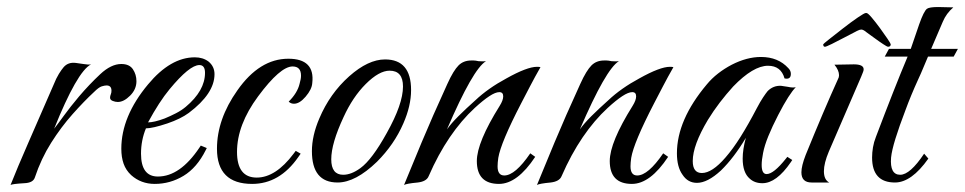

<svg xmlns="http://www.w3.org/2000/svg" viewBox="-20 -519 2744 546"><path d="M10 7Q29 -41 60.5 -113Q92 -185 132 -277Q140 -297 147.5 -309Q155 -321 161 -328Q174 -343 196 -340L217 -337Q224 -336 229.5 -335.5Q235 -335 239 -336Q219 -326 192.5 -279.5Q166 -233 134 -153Q145 -167 162 -190.5Q179 -214 205 -245Q234 -279 265 -308Q296 -337 325 -337Q348 -337 358 -322Q368 -307 368 -288Q368 -265 350 -247Q332 -229 315 -229Q308 -229 300.5 -232Q293 -235 293 -241Q293 -246 295 -250.5Q297 -255 297 -261Q297 -276 283 -276Q278 -276 269.5 -273.5Q261 -271 247 -257Q219 -231 186.5 -194.5Q154 -158 125.5 -113Q97 -68 79 -14Q74 1 49 2Q15 4 10 7Z M420 4Q381 4 353 -21Q338 -35 331.5 -53.5Q325 -72 325 -96Q325 -188 401 -279Q465 -356 534 -356Q557 -356 573 -344Q590 -330 590 -308Q590 -253 517 -198Q494 -181 456 -168Q414 -154 395 -154Q381 -120 381 -82Q381 -17 429 -17Q492 -17 547 -99L551 -105L568 -98L565 -92Q540 -42 502 -19Q464 4 420 4ZM401 -171Q418 -171 448 -182Q465 -189 480.5 -197Q496 -205 508 -215Q563 -261 563 -312Q563 -334 547 -334Q519 -334 462 -265Q433 -230 401 -171Z M697 4Q597 4 597 -96Q597 -180 655 -262Q718 -352 800 -352Q876 -352 868 -283Q867 -265 849 -244Q832 -224 816 -224Q807 -224 801 -230Q826 -255 832 -281Q834 -288 835 -293.5Q836 -299 836 -304Q836 -330 812 -330Q777 -330 714 -245Q654 -164 654 -87Q654 -14 710 -14Q764 -14 815 -82L821 -90L835 -82L828 -72Q775 4 697 4Z M940 0Q867 0 867 -89Q867 -133 888 -182Q918 -253 973 -302Q1027 -350 1075 -350Q1149 -350 1149 -263Q1149 -218 1127 -168Q1101 -108 1052 -59Q991 0 940 0ZM956 -22Q979 -22 1005 -41Q1038 -65 1080 -141Q1126 -223 1126 -273Q1126 -318 1088 -318Q1058 -318 1020 -280Q983 -243 957 -186Q922 -111 922 -66Q922 -22 956 -22Z M1129 7Q1149 -42 1179 -114Q1209 -186 1252 -280Q1261 -300 1269 -313Q1277 -326 1284 -333Q1298 -347 1320 -347Q1322 -347 1327 -347Q1332 -347 1341 -345Q1355 -344 1362 -345Q1325 -323 1251 -151Q1263 -168 1283.5 -188.5Q1304 -209 1332 -234Q1350 -251 1372 -266.5Q1394 -282 1420 -296Q1479 -329 1507 -329Q1514 -329 1517 -328Q1501 -300 1487.5 -274Q1474 -248 1462 -225Q1404 -113 1397 -70Q1396 -63 1395.5 -57Q1395 -51 1395 -46Q1395 -20 1414 -20Q1445 -20 1488 -83L1502 -73Q1451 4 1399 4Q1336 4 1336 -61Q1336 -114 1401 -218Q1411 -234 1411 -245Q1411 -257 1400 -257Q1389 -257 1371.5 -245.5Q1354 -234 1330 -212Q1292 -177 1259 -128.5Q1226 -80 1199 -18Q1193 -3 1168 0Q1136 3 1129 7Z M1507 7Q1527 -42 1557 -114Q1587 -186 1630 -280Q1639 -300 1647 -313Q1655 -326 1662 -333Q1676 -347 1698 -347Q1700 -347 1705 -347Q1710 -347 1719 -345Q1733 -344 1740 -345Q1703 -323 1629 -151Q1641 -168 1661.5 -188.5Q1682 -209 1710 -234Q1728 -251 1750 -266.5Q1772 -282 1798 -296Q1857 -329 1885 -329Q1892 -329 1895 -328Q1879 -300 1865.5 -274Q1852 -248 1840 -225Q1782 -113 1775 -70Q1774 -63 1773.5 -57Q1773 -51 1773 -46Q1773 -20 1792 -20Q1823 -20 1866 -83L1880 -73Q1829 4 1777 4Q1714 4 1714 -61Q1714 -114 1779 -218Q1789 -234 1789 -245Q1789 -257 1778 -257Q1767 -257 1749.5 -245.5Q1732 -234 1708 -212Q1670 -177 1637 -128.5Q1604 -80 1577 -18Q1571 -3 1546 0Q1514 3 1507 7Z M2148 2Q2126 2 2112 -11Q2092 -28 2092 -68Q2092 -94 2101 -127Q2067 -70 2030 -34Q1992 1 1962 1Q1936 1 1921 -22Q1905 -44 1905 -83Q1905 -178 1990 -279Q2004 -296 2022 -310Q2040 -324 2061 -335Q2104 -357 2144 -357Q2193 -357 2222 -325Q2229 -318 2229 -309Q2229 -292 2211 -296Q2201 -332 2164 -332Q2122 -332 2065 -273Q2045 -251 2027 -227.5Q2009 -204 1993 -178Q1950 -106 1950 -61Q1950 -27 1976 -27Q2005 -27 2043 -71Q2064 -95 2086 -130Q2108 -165 2132 -211Q2142 -230 2150 -242Q2158 -254 2163 -260Q2179 -276 2201 -275L2221 -272Q2234 -269 2243 -271Q2234 -262 2221.5 -242.5Q2209 -223 2193 -192Q2176 -159 2165 -132Q2154 -105 2150 -84Q2148 -74 2147 -65.5Q2146 -57 2146 -50Q2146 -24 2160 -24Q2180 -24 2215 -68L2219 -73L2233 -64L2229 -58Q2188 2 2148 2Z M2288 0Q2259 0 2259 -29Q2259 -47 2271 -78Q2297 -142 2320 -196Q2343 -250 2363 -294Q2366 -299 2366 -305Q2366 -319 2353 -335L2408 -336Q2436 -336 2436 -322Q2436 -318 2434 -313.5Q2432 -309 2429 -301L2337 -88Q2323 -55 2323 -32Q2323 -8 2338 0ZM2326 -386Q2321 -386 2321 -393Q2321 -394 2338 -407.5Q2355 -421 2377.5 -438.5Q2400 -456 2419 -469Q2438 -482 2442 -482H2444Q2448 -482 2459 -469Q2470 -456 2482.5 -439Q2495 -422 2504 -408.5Q2513 -395 2513 -393Q2513 -386 2505 -386Q2503 -386 2491.5 -393.5Q2480 -401 2466.5 -411Q2453 -421 2443 -428Q2435 -435 2429 -435Q2427 -435 2424 -434Q2421 -433 2417 -431Q2403 -424 2382.5 -413Q2362 -402 2345.5 -394Q2329 -386 2326 -386Z M2525 0Q2460 0 2460 -71Q2460 -85 2462.5 -100Q2465 -115 2471 -130Q2524 -270 2561 -358H2496L2508 -380H2570L2594 -450Q2607 -487 2616 -494Q2623 -499 2648 -499L2691 -498Q2671 -481 2661 -457L2628 -380H2704L2692 -358H2619Q2612 -342 2605.5 -326Q2599 -310 2591 -293Q2570 -247 2555 -206Q2537 -159 2526.5 -125Q2516 -91 2514 -71Q2510 -22 2540 -22Q2568 -22 2608 -82L2620 -68Q2572 0 2525 0Z"/></svg>

Font: Carattere
Style: Regular
Weight: 400
Designer: Robert E. Leuschke
Foundry: Robert E. Leuschke
Version: Version 1.010; ttfautohint (v1.8.3)